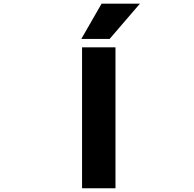

<svg xmlns="http://www.w3.org/2000/svg" viewBox="-20 -1005 1040 1027"><path d="M418.9 2V-752H597.7V2ZM523.4 -985.4H728.5L566.4 -796.9H415Z"/></svg>

Font: GenEi Gothic M Heavy
Style: Regular
Weight: 800
Designer: o_tamon (Modified); [Source Han Sans]
Ryoko NISHIZUKA  (kana & ideographs); Paul D. Hunt (Latin, Greek & Cyrillic); Wenl
Version: Version 1.1a;Original Version 1.004